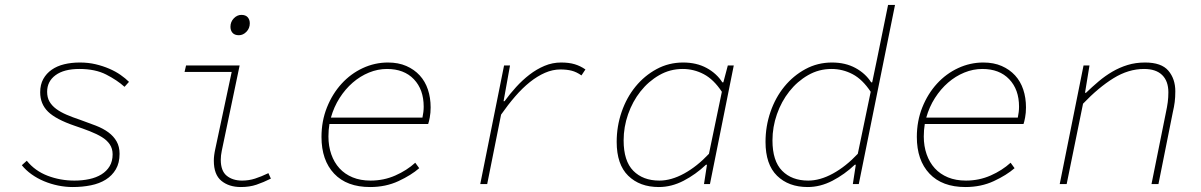

<svg xmlns="http://www.w3.org/2000/svg" viewBox="-20 -742 4840 774"><path d="M273 12Q244 12 214.5 6Q185 0 157.5 -11.5Q130 -23 107 -39.5Q84 -56 68 -76L88 -94Q121 -53 172 -33.5Q223 -14 280 -14Q312 -14 340 -20Q368 -26 389 -39Q410 -52 422 -72Q434 -92 434 -120Q434 -143 422.5 -160Q411 -177 390.5 -189.5Q370 -202 342 -213Q314 -224 281 -235Q205 -261 173.5 -292Q142 -323 142 -370Q142 -401 154.5 -423.5Q167 -446 188.5 -461Q210 -476 239 -483Q268 -490 302 -490Q336 -490 365.5 -483Q395 -476 420.5 -465Q446 -454 466 -440Q486 -426 500 -412L482 -392Q452 -419 408 -441.5Q364 -464 300 -464Q238 -464 204 -439Q170 -414 170 -372Q170 -349 179.5 -332.5Q189 -316 206.5 -303Q224 -290 248.5 -279.5Q273 -269 303 -259Q337 -247 366.5 -235.5Q396 -224 417 -208.5Q438 -193 450 -172Q462 -151 462 -122Q462 -85 447 -59.5Q432 -34 406.5 -18Q381 -2 346.5 5Q312 12 273 12Z M951 12Q903 12 872.5 -13Q842 -38 842 -94Q842 -115 848 -142L914 -452H724L730 -478H946L874 -134Q870 -115 870 -98Q870 -53 894 -33.5Q918 -14 956 -14Q983 -14 1008 -22Q1033 -30 1062 -44L1072 -22Q1042 -7 1014 2.5Q986 12 951 12ZM943 -600Q926 -600 917.5 -609.5Q909 -619 909 -634Q909 -654 922.5 -668Q936 -682 953 -682Q970 -682 978.5 -672.5Q987 -663 987 -648Q987 -628 973.5 -614Q960 -600 943 -600Z M1472 12Q1378 12 1327 -42Q1276 -96 1276 -190Q1276 -254 1298 -309Q1320 -364 1357 -404.5Q1394 -445 1442.5 -467.5Q1491 -490 1544 -490Q1586 -490 1618 -476Q1650 -462 1672 -438Q1694 -414 1705 -381Q1716 -348 1716 -309Q1716 -287 1712.5 -268.5Q1709 -250 1706 -242H1308Q1306 -230 1305 -217.5Q1304 -205 1304 -192Q1304 -153 1315.5 -120Q1327 -87 1348.5 -63.5Q1370 -40 1401.5 -27Q1433 -14 1474 -14Q1527 -14 1573.5 -34.5Q1620 -55 1654 -86L1670 -64Q1638 -36 1586.5 -12Q1535 12 1472 12ZM1540 -464Q1503 -464 1467.5 -449.5Q1432 -435 1402 -409Q1372 -383 1349 -347Q1326 -311 1314 -268H1683Q1688 -291 1688 -312Q1688 -381 1648.5 -422.5Q1609 -464 1540 -464Z M1916 0 2012 -478H2036L2010 -334H2014Q2035 -363 2060.5 -391Q2086 -419 2114.5 -441Q2143 -463 2175 -476.5Q2207 -490 2242 -490Q2274 -490 2297 -483Q2320 -476 2340 -462L2324 -438Q2304 -452 2284.5 -457Q2265 -462 2239 -462Q2208 -462 2177 -448.5Q2146 -435 2116 -411Q2086 -387 2057 -353.5Q2028 -320 2000 -280L1944 0Z M2636 12Q2559 12 2512.5 -33.5Q2466 -79 2466 -170Q2466 -233 2486 -291Q2506 -349 2542 -393Q2578 -437 2627 -463.5Q2676 -490 2734 -490Q2788 -490 2828.5 -468Q2869 -446 2892 -410H2896L2914 -478H2938L2842 0H2818L2830 -78H2826Q2785 -39 2736 -13.5Q2687 12 2636 12ZM2638 -14Q2686 -14 2738 -42.5Q2790 -71 2838 -122L2890 -372Q2857 -422 2817 -443Q2777 -464 2732 -464Q2681 -464 2637.5 -439Q2594 -414 2562 -373.5Q2530 -333 2512 -281.5Q2494 -230 2494 -176Q2494 -93 2533 -53.5Q2572 -14 2638 -14Z M3236 12Q3159 12 3112.5 -33.5Q3066 -79 3066 -170Q3066 -233 3086 -291Q3106 -349 3142 -393Q3178 -437 3227 -463.5Q3276 -490 3334 -490Q3388 -490 3428.5 -468Q3469 -446 3492 -410H3496L3516 -506L3560 -722H3588L3442 0H3418L3430 -78H3426Q3385 -39 3336 -13.5Q3287 12 3236 12ZM3238 -14Q3286 -14 3338 -42.5Q3390 -71 3438 -122L3490 -372Q3457 -422 3417 -443Q3377 -464 3332 -464Q3281 -464 3237.5 -439Q3194 -414 3162 -373.5Q3130 -333 3112 -281.5Q3094 -230 3094 -176Q3094 -93 3133 -53.5Q3172 -14 3238 -14Z M3872 12Q3778 12 3727 -42Q3676 -96 3676 -190Q3676 -254 3698 -309Q3720 -364 3757 -404.5Q3794 -445 3842.5 -467.5Q3891 -490 3944 -490Q3986 -490 4018 -476Q4050 -462 4072 -438Q4094 -414 4105 -381Q4116 -348 4116 -309Q4116 -287 4112.5 -268.5Q4109 -250 4106 -242H3708Q3706 -230 3705 -217.5Q3704 -205 3704 -192Q3704 -153 3715.5 -120Q3727 -87 3748.5 -63.5Q3770 -40 3801.5 -27Q3833 -14 3874 -14Q3927 -14 3973.5 -34.5Q4020 -55 4054 -86L4070 -64Q4038 -36 3986.5 -12Q3935 12 3872 12ZM3940 -464Q3903 -464 3867.5 -449.5Q3832 -435 3802 -409Q3772 -383 3749 -347Q3726 -311 3714 -268H4083Q4088 -291 4088 -312Q4088 -381 4048.5 -422.5Q4009 -464 3940 -464Z M4252 0 4348 -478H4372L4354 -368H4358Q4383 -392 4409 -414Q4435 -436 4464 -453Q4493 -470 4525.5 -480Q4558 -490 4596 -490Q4662 -490 4690 -457Q4718 -424 4718 -374Q4718 -350 4715.5 -330.5Q4713 -311 4708 -290L4650 0H4622L4680 -288Q4685 -311 4687.5 -330Q4690 -349 4690 -370Q4690 -415 4665 -439.5Q4640 -464 4592 -464Q4529 -464 4468.5 -426.5Q4408 -389 4346 -324L4280 0Z"/></svg>

Font: Source Code Pro ExtraLight
Style: Italic
Weight: 200
Italic angle: -11°
Monospace: yes
Designer: Paul D. Hunt, Teo Tuominen
Foundry: Adobe Systems Incorporated
Version: Version 1.050;PS 1.000;hotconv 16.6.51;makeotf.lib2.5.65220